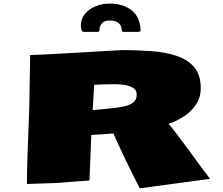

<svg xmlns="http://www.w3.org/2000/svg" viewBox="-20 -979 1211 1041"><path d="M737.8 42Q731 29.3 716.8 1Q702.6 -27.3 684.8 -63.5Q667 -99.6 649.2 -137Q631.3 -174.3 616.9 -205.8Q602.5 -237.3 594.7 -255.4L475.1 -247.1L465.3 -4.4Q465.3 -0.5 461.9 0Q431.6 1.5 389.4 5.1Q347.2 8.8 306.6 11.7Q266.1 14.6 240.2 14.6L126 18.6Q126 -47.9 129.2 -137.7Q132.3 -227.5 135.7 -315.4L138.7 -396L143.6 -680.7Q145.5 -680.7 155.8 -680.9Q166 -681.2 193.8 -682.4Q221.7 -683.6 275.9 -686.5Q330.1 -689.5 418.9 -694.6Q507.8 -699.7 641.1 -707.5Q725.1 -707.5 802 -701.7Q878.9 -695.8 939 -675.5Q999 -655.3 1033.7 -614Q1068.4 -572.8 1068.4 -501.5Q1068.4 -451.7 1043.2 -413.3Q1018.1 -375 978.3 -348.6Q938.5 -322.3 894 -307.1Q910.6 -288.6 933.8 -258.3Q957 -228 983.2 -192.4Q1009.3 -156.7 1035.2 -121.6Q1061 -86.4 1083 -56.6Q1105 -26.9 1119.1 -9.3ZM482.4 -381.8Q531.2 -387.2 574.5 -390.9Q617.7 -394.5 650.6 -401.6Q683.6 -408.7 702.4 -423.3Q721.2 -438 721.2 -465.8Q721.2 -491.2 700.4 -503.2Q679.7 -515.1 652.1 -518.8Q624.5 -522.5 603 -522.5Q567.4 -522.5 543 -521.5Q518.6 -520.5 490.7 -519.5ZM435.1 -806.2Q423.8 -806.2 421.1 -819.6Q418.5 -833 418.5 -840.8Q418.5 -876.5 440.2 -903.1Q461.9 -929.7 497.3 -944.6Q532.7 -959.5 573.7 -959.5Q644.5 -959.5 690.9 -925.3Q737.3 -891.1 742.2 -819.8Q742.7 -816.4 741 -811.3Q739.3 -806.2 727.5 -806.2H650.4Q642.6 -806.2 641.6 -810.8Q640.6 -815.4 640.1 -817.9Q635.3 -867.7 575.7 -867.7Q544.4 -867.7 532.2 -852.3Q520 -836.9 520 -821.3Q520 -816.4 519 -811.3Q518.1 -806.2 506.8 -806.2Z"/></svg>

Font: Seymour One
Style: Regular
Weight: 400
Designer: Vernon Adams
Foundry: Vernon Adams
Version: Version 1.100; ttfautohint (v1.8.4.7-5d5b);gftools[0.9.33]